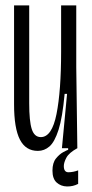

<svg xmlns="http://www.w3.org/2000/svg" viewBox="-20 -548 341 710"><path d="M120 10Q75 10 53.5 -32Q32 -74 32 -162V-528H88V-166Q88 -100 97.5 -70.5Q107 -41 131 -41Q172 -41 189 -126.5Q206 -212 206 -357V-528H262V-300L266 0H209L228 -201H219Q211 -113 196.5 -68Q182 -23 163 -6.5Q144 10 120 10ZM269 132Q250 142 227.5 141.5Q205 141 189.5 127Q174 113 174 83Q174 54 187 38Q200 22 214 14.5Q228 7 232 6V-5H266V0Q235 17 225.5 35Q216 53 216 66Q216 89 233 89Q250 89 269 82Z"/></svg>

Font: Bricolage Grotesque 96pt Condensed ExtraLight
Style: Regular
Weight: 200
Width: 3
Designer: Mathieu Triay
Foundry: Atelier Triay
Version: Version 1.001; ttfautohint (v1.8.4.7-5d5b);gftools[0.9.33.de